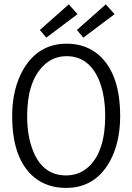

<svg xmlns="http://www.w3.org/2000/svg" viewBox="-20 -873 621 901"><path d="M543.9 -328.1Q543.9 -526.4 444.3 -614.3Q382.8 -668 293 -668Q160.2 -668 89.8 -547.9Q37.1 -457 37.1 -328.1Q37.1 -126 141.6 -40Q202.1 8.8 290 8.8Q424.8 8.8 494.1 -113.3Q543.9 -202.1 543.9 -328.1ZM107.4 -328.1Q107.4 -487.3 181.6 -562.5Q227.5 -609.4 292 -609.4Q401.4 -609.4 448.2 -488.3Q473.6 -419.9 473.6 -328.1Q473.6 -163.1 396.5 -90.8Q351.6 -49.8 290 -49.8Q176.8 -49.8 131.8 -173.8Q107.4 -239.3 107.4 -328.1ZM343.8 -806.6 302.7 -852.5 167 -732.4 197.3 -696.3ZM517.6 -806.6 476.6 -852.5 340.8 -732.4 371.1 -696.3Z"/></svg>

Font: Yaldevi Colombo
Style: Regular
Weight: 400
Designer: Sol Matas, Denzil Rajitha, Kosala Senevirathne and Pathum Egodawatta
Foundry: Mooniak
Version: Version 1.020 ; ttfautohint (v1.6)